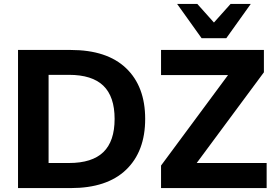

<svg xmlns="http://www.w3.org/2000/svg" viewBox="-20 -960 1411 980"><path d="M72 0V-705H341Q526 -705 623.5 -612Q721 -519 721 -353Q721 -187 623.5 -93.5Q526 0 341 0ZM228 -128H332Q450 -128 507.5 -183.5Q565 -239 565 -353Q565 -467 507.5 -522.5Q450 -578 332 -578H228ZM802 0V-115L1144 -577H802V-705H1327V-591L984 -128H1341V0ZM1009 -765 884 -940H987L1072 -845L1157 -940H1260L1135 -765Z"/></svg>

Font: Mulish ExtraBold
Style: Regular
Weight: 800
Designer: Vernon Adams
Foundry: Vernon Adams
Version: Version 3.603; ttfautohint (v1.8.3)